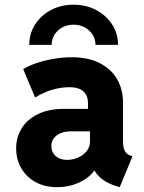

<svg xmlns="http://www.w3.org/2000/svg" viewBox="-20 -773 602 801"><path d="M217.8 7.8Q166 7.8 127.4 -13.9Q88.9 -35.6 68.1 -72.3Q47.4 -108.9 47.4 -154.3Q47.4 -201.2 71 -238.5Q94.7 -275.9 139.2 -297.4Q183.6 -318.8 246.1 -318.8H372.1V-225.1H276.4Q253.9 -225.1 235.4 -218.3Q216.8 -211.4 205.6 -197.5Q194.3 -183.6 194.3 -163.1Q194.3 -146.5 202.4 -133.5Q210.4 -120.6 225.3 -113.3Q240.2 -106 260.7 -106Q283.7 -106 305.4 -115.5Q327.1 -125 341.3 -142.3Q355.5 -159.7 355.5 -184.1V-248.5L347.2 -270V-342.3Q347.2 -357.4 342.8 -369.4Q338.4 -381.3 329.3 -390.4Q320.3 -399.4 305.4 -404.3Q290.5 -409.2 269.5 -409.2Q245.1 -409.2 219 -403.8Q192.9 -398.4 169.2 -388.4Q145.5 -378.4 126.5 -366.2L76.7 -484.9Q102.1 -500 136 -511Q169.9 -522 207 -528.1Q244.1 -534.2 278.8 -534.2Q347.7 -534.2 395.5 -510Q443.4 -485.8 468.3 -442.9Q493.2 -399.9 493.2 -344.2V-184.6Q493.2 -159.2 500 -144.8Q506.8 -130.4 521.5 -125L532.7 -121.1L479.5 7.8L460.4 2Q420.9 -10.7 395.8 -34.4Q370.6 -58.1 364.7 -85.9L401.9 -61H334L378.9 -72.3Q364.7 -40.5 319.8 -16.4Q274.9 7.8 217.8 7.8ZM286.6 -753.4Q339.4 -753.4 381.1 -731.2Q422.9 -709 447.8 -671.1Q472.7 -633.3 472.2 -585.9H378.4Q377.9 -621.6 351.6 -645.8Q325.2 -669.9 286.6 -669.9Q248 -669.9 221.9 -645.8Q195.8 -621.6 195.8 -585.9H102.1Q102.1 -633.3 126.5 -671.1Q150.9 -709 192.6 -731.2Q234.4 -753.4 286.6 -753.4Z"/></svg>

Font: Reddit Mono ExtraBold
Style: Regular
Weight: 800
Monospace: yes
Designer: Stephen Hutchings
Foundry: Reddit
Version: Version 1.014